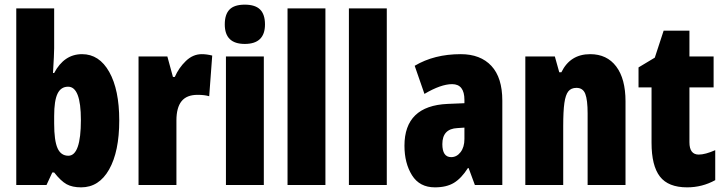

<svg xmlns="http://www.w3.org/2000/svg" viewBox="-20 -796 3115 826"><path d="M213 -588Q213 -565 208 -482H213Q256 -563 333 -563Q407 -563 450 -486.5Q493 -410 493 -278Q493 -144 449.5 -67Q406 10 329 10Q291 10 266.5 -3.5Q242 -17 213 -54H205L180 0H50V-760H213ZM213 -297V-265Q213 -191 227.5 -158.5Q242 -126 274 -126Q328 -126 328 -280Q328 -423 273 -423Q242 -423 227.5 -393Q213 -363 213 -297Z M893 -557 880 -382Q860 -388 830 -388Q783 -388 761 -360.5Q739 -333 739 -278V0H576V-553H700L724 -465H732Q749 -504 779.5 -533.5Q810 -563 848 -563Q869 -563 893 -557Z M1120 -691Q1120 -607 1033 -607Q947 -607 947 -691Q947 -734 967.5 -755Q988 -776 1033 -776Q1078 -776 1099 -755Q1120 -734 1120 -691ZM1115 0H952V-553H1115Z M1217 0V-760H1380V0Z M1481 0V-760H1644V0Z M2141 -363V0H2023L1996 -73H1993Q1965 -29 1933 -9.5Q1901 10 1851 10Q1785 10 1752.5 -42Q1720 -94 1720 -169Q1720 -341 1906 -349L1978 -352V-366Q1978 -434 1925 -434Q1877 -434 1806 -392L1764 -513Q1848 -563 1962 -563Q2047 -563 2094 -512.5Q2141 -462 2141 -363ZM1948 -245Q1883 -242 1883 -176Q1883 -120 1921 -120Q1945 -120 1961.5 -141.5Q1978 -163 1978 -198V-247Z M2671 -360V0H2508V-308Q2508 -366 2498 -392Q2488 -418 2460 -418Q2437 -418 2425 -403Q2413 -388 2408 -353Q2403 -318 2403 -253V0H2240V-553H2367L2386 -485H2395Q2433 -563 2519 -563Q2591 -563 2631 -510Q2671 -457 2671 -360Z M3057 -150V-21Q3001 10 2936 10Q2855 10 2819 -36.5Q2783 -83 2783 -182V-420H2727V-506L2797 -548L2835 -664H2946V-553H3050V-420H2946V-184Q2946 -131 2986 -131Q3014 -131 3057 -150Z"/></svg>

Font: Noto Sans UI CondBlack
Style: Regular
Weight: 900
Width: 3
Designer: Monotype Design Team
Foundry: Monotype Imaging Inc.
Version: Version 1.001